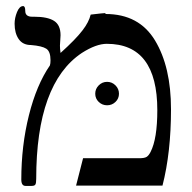

<svg xmlns="http://www.w3.org/2000/svg" viewBox="-20 -606 632 631"><path d="M326 -563 327 -560Q437 -560 489.5 -473Q542 -386 542 -247Q542 -105 514 4H230L253 -86H438Q455 -86 462 -90.5Q469 -95 475 -107Q497 -150 497 -244Q497 -462 331 -462Q296 -462 249 -432Q99 -332 99 -18Q99 -5 96.5 0Q94 5 84 5H64Q50 5 50 -16Q50 -127 75 -227Q100 -327 144 -391Q146 -397 146 -408Q146 -437 132 -446Q118 -455 82 -458Q55 -458 41.5 -477.5Q28 -497 28 -528Q28 -547 36 -566.5Q44 -586 56 -586Q63 -586 63 -570Q63 -551 86 -551H93Q136 -551 157.5 -537.5Q179 -524 179 -490L177 -456Q177 -446 179 -432Q229 -477 251 -506Q272 -533 278 -558Q320 -563 326 -563ZM359.5 -271Q348 -260 332 -260Q316 -260 304.5 -271Q293 -282 293 -298Q293 -314 304.5 -325.5Q316 -337 332 -337Q348 -337 359.5 -325.5Q371 -314 371 -298Q371 -282 359.5 -271Z"/></svg>

Font: Libra Serif Modern
Style: Regular
Weight: 400
Designer: Stefan Peev, Context Ltd
Foundry: Stefan Peev, Context Ltd
Version: Version 1.000